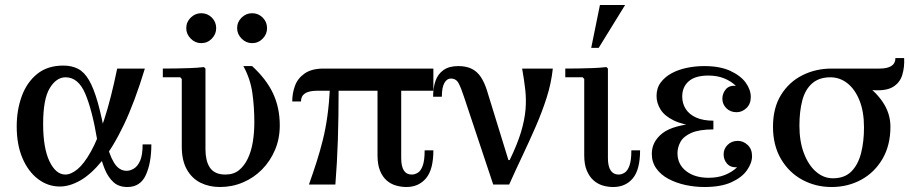

<svg xmlns="http://www.w3.org/2000/svg" viewBox="-20 -740 3646 770"><path d="M220 8Q172 8 132.5 -22Q93 -52 70 -106Q47 -160 47 -233Q47 -298 67 -353.5Q87 -409 128.5 -443Q170 -477 234 -477Q268 -477 293 -464Q318 -451 337 -418.5Q356 -386 372.5 -327.5Q389 -269 405 -178H370Q350 -298 322 -364Q294 -430 243 -430Q206 -430 179.5 -386.5Q153 -343 153 -243Q153 -146 178.5 -93Q204 -40 242 -40Q265 -40 291 -61.5Q317 -83 344.5 -132Q372 -181 398.5 -262.5Q425 -344 450 -465H561Q520 -330 476.5 -239Q433 -148 388.5 -94Q344 -40 301.5 -16Q259 8 220 8ZM491 10Q456 10 435 -9.5Q414 -29 401.5 -58.5Q389 -88 382 -120.5Q375 -153 370 -178H405Q417 -121 437 -88Q457 -55 488 -55Q502 -55 517 -64Q532 -73 542 -95.5Q552 -118 552 -161H587Q587 -87 565 -38.5Q543 10 491 10Z M862 10Q819 10 784.5 -7Q750 -24 729.5 -60Q709 -96 709 -152V-423L703 -430H633V-465Q659 -465 687.5 -465.5Q716 -466 744 -467Q772 -468 798 -471L804 -465V-141Q804 -120 808 -101.5Q812 -83 821 -69Q830 -55 845.5 -47.5Q861 -40 884 -40Q917 -40 938.5 -57.5Q960 -75 974 -104.5Q988 -134 994 -171.5Q1000 -209 1000 -250Q1000 -311 992 -367.5Q984 -424 956 -475H991Q1048 -423 1075 -365.5Q1102 -308 1102 -237Q1102 -184 1083 -139Q1064 -94 1031 -60.5Q998 -27 954.5 -8.5Q911 10 862 10ZM991 -567Q967 -567 949 -585Q931 -603 931 -627Q931 -652 949 -669.5Q967 -687 991 -687Q1016 -687 1033.5 -669.5Q1051 -652 1051 -627Q1051 -603 1033.5 -585Q1016 -567 991 -567ZM787 -567Q763 -567 745 -585Q727 -603 727 -627Q727 -652 745 -669.5Q763 -687 787 -687Q812 -687 829.5 -669.5Q847 -652 847 -627Q847 -603 829.5 -585Q812 -567 787 -567Z M1718 -376H1251Q1187 -376 1187 -333H1152Q1152 -366 1163 -396Q1174 -426 1202 -445.5Q1230 -465 1278 -465H1718ZM1589 -393V-106Q1589 -73 1599.5 -56.5Q1610 -40 1631 -40Q1644 -40 1656 -47.5Q1668 -55 1675.5 -76Q1683 -97 1683 -137H1718Q1718 -60 1688.5 -25Q1659 10 1610 10Q1589 10 1568 4Q1547 -2 1530.5 -16.5Q1514 -31 1504 -55.5Q1494 -80 1494 -117V-393ZM1303 -384H1338Q1338 -272 1335 -179.5Q1332 -87 1325 0H1219Q1235 -45 1249 -88.5Q1263 -132 1274.5 -178Q1286 -224 1293 -275Q1300 -326 1303 -384Z M2197 -465Q2191 -407 2172.5 -349Q2154 -291 2128.5 -232.5Q2103 -174 2075.5 -116Q2048 -58 2022 0H1958L2019 -98H2024Q2055 -162 2069.5 -210.5Q2084 -259 2087.5 -300Q2091 -341 2086.5 -380.5Q2082 -420 2074 -465ZM1818 -475Q1850 -475 1872 -464Q1894 -453 1908.5 -431Q1923 -409 1933 -377L2019 -98L1958 0L1841 -351Q1829 -388 1819 -406.5Q1809 -425 1788 -425Q1772 -425 1762 -407Q1752 -389 1752 -352H1717Q1717 -388 1726.5 -415.5Q1736 -443 1758.5 -459Q1781 -475 1818 -475Z M2439 10Q2418 10 2397.5 4Q2377 -2 2360.5 -16.5Q2344 -31 2333.5 -55.5Q2323 -80 2323 -117V-423L2317 -430H2247V-465Q2273 -465 2301.5 -465.5Q2330 -466 2358 -467Q2386 -468 2412 -471L2418 -465V-106Q2418 -73 2429 -56.5Q2440 -40 2461 -40Q2473 -40 2485 -47.5Q2497 -55 2504.5 -76Q2512 -97 2512 -137H2547Q2547 -60 2518 -25Q2489 10 2439 10ZM2351 -548 2386 -720H2487L2381 -548Z M2594 -123Q2594 -172 2636.5 -205.5Q2679 -239 2783 -246L2782 -232Q2719 -239 2682 -257Q2645 -275 2629 -301Q2613 -327 2613 -355Q2613 -387 2630 -409.5Q2647 -432 2674 -446.5Q2701 -461 2735 -468Q2769 -475 2804 -475Q2868 -475 2909.5 -455.5Q2951 -436 2971 -408Q2991 -380 2991 -351Q2991 -323 2973.5 -306.5Q2956 -290 2934 -290Q2909 -290 2893 -306Q2877 -322 2877 -344Q2877 -365 2890.5 -381.5Q2904 -398 2931 -396Q2911 -415 2883.5 -426Q2856 -437 2821 -437Q2768 -437 2742 -414Q2716 -391 2716 -353Q2716 -325 2730 -303Q2744 -281 2772 -268.5Q2800 -256 2841 -256V-221Q2784 -221 2752.5 -207Q2721 -193 2709 -171Q2697 -149 2697 -126Q2697 -81 2731.5 -54Q2766 -27 2822 -27Q2859 -27 2887.5 -38.5Q2916 -50 2936 -69Q2909 -68 2895.5 -84Q2882 -100 2882 -121Q2882 -143 2898 -159Q2914 -175 2939 -175Q2961 -175 2978.5 -158.5Q2996 -142 2996 -114Q2996 -86 2975.5 -57Q2955 -28 2913 -9Q2871 10 2805 10Q2767 10 2729.5 2Q2692 -6 2661 -22.5Q2630 -39 2612 -64.5Q2594 -90 2594 -123Z M3315 -465H3507Q3571 -465 3571 -507H3606Q3608 -471 3598.5 -439.5Q3589 -408 3560.5 -391Q3532 -374 3475 -379L3437 -383ZM3186 -236Q3186 -173 3204 -125.5Q3222 -78 3252.5 -51.5Q3283 -25 3320 -25L3315 10Q3251 10 3197.5 -19Q3144 -48 3112 -102.5Q3080 -157 3080 -232Q3080 -307 3112 -359Q3144 -411 3197.5 -438Q3251 -465 3315 -465L3310 -430Q3265 -430 3237 -405.5Q3209 -381 3197.5 -337Q3186 -293 3186 -236ZM3445 -229Q3445 -292 3427 -337Q3409 -382 3378.5 -406Q3348 -430 3310 -430L3315 -465Q3380 -447 3433.5 -413Q3487 -379 3519 -332.5Q3551 -286 3551 -232Q3551 -157 3519 -102.5Q3487 -48 3433.5 -19Q3380 10 3315 10L3320 -25Q3367 -25 3394 -52Q3421 -79 3433 -125Q3445 -171 3445 -229Z"/></svg>

Font: Brygada 1918 Medium
Style: Regular
Weight: 500
Designer: Mateusz Machalski | Borys Kosmynka | Przemek Hoffer
Foundry: NIEPODLEGLA 2018
Version: Version 3.006